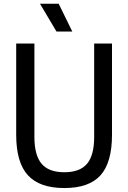

<svg xmlns="http://www.w3.org/2000/svg" viewBox="-20 -966 665 996"><path d="M314 9.5Q185.5 9.5 124.8 -56.8Q64 -123 64 -267V-740H158.5V-255.5Q158.5 -160.5 195.8 -116.5Q233 -72.5 314 -72.5Q394.5 -72.5 431.5 -116.5Q468.5 -160.5 468.5 -255.5V-740H561V-267Q561 -123 501.5 -56.8Q442 9.5 314 9.5ZM273 -802.5 187.5 -946.5H284.5L355 -802.5Z"/></svg>

Font: Encode Sans Condensed Medium
Style: Regular
Weight: 500
Width: 3
Designer: Multiple Designers
Foundry: Impallari Type
Version: Version 3.000; ttfautohint (v1.8.3) -l 8 -r 50 -G 200 -x 14 